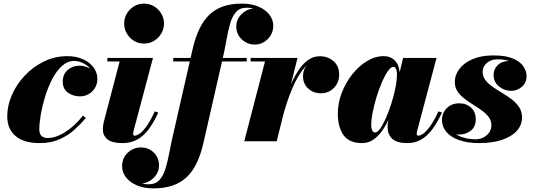

<svg xmlns="http://www.w3.org/2000/svg" viewBox="-20 -780 2947 1060"><path d="M198.5 10Q111.5 10 65.8 -29Q20 -68 20 -137.5Q20 -197.5 46 -256.5Q72 -315.5 117.8 -363.8Q163.5 -412 223.5 -441Q283.5 -470 351.5 -470Q400 -470 437.5 -453.2Q475 -436.5 496.2 -408Q517.5 -379.5 517.5 -345Q517.5 -303.5 489.5 -275.8Q461.5 -248 421 -248Q383.5 -248 355 -268.5Q326.5 -289 326.5 -330Q326.5 -369.5 353.5 -393.5Q380.5 -417.5 418.5 -417.5Q439 -417.5 461.8 -408.8Q484.5 -400 500.5 -383.8Q516.5 -367.5 516.5 -345H500Q500 -374 482.5 -396.2Q465 -418.5 439.5 -431Q414 -443.5 389.5 -443.5Q352.5 -443.5 322 -415.8Q291.5 -388 268.2 -343.2Q245 -298.5 229.2 -247.2Q213.5 -196 205.2 -148Q197 -100 197 -66.5Q197 -40 209.8 -29Q222.5 -18 242.5 -18Q277.5 -18 313.5 -36Q349.5 -54 381.8 -82.2Q414 -110.5 437.5 -141.5L454.5 -129.5Q427.5 -97 392 -64.8Q356.5 -32.5 309 -11.2Q261.5 10 198.5 10Z M656 10Q598.5 10 573.2 -10.8Q548 -31.5 548 -65Q548 -84 551.5 -99.2Q555 -114.5 557 -122.5L640.5 -440.5H573V-460H824.5L718 -59.5Q717 -55.5 716 -50.8Q715 -46 715 -41.5Q715 -36.5 717.2 -33.8Q719.5 -31 724.5 -31Q733 -31 748.8 -40.8Q764.5 -50.5 786.5 -79.5Q808.5 -108.5 834.5 -165L854 -158.5Q827.5 -101 798.8 -63.8Q770 -26.5 735.2 -8.2Q700.5 10 656 10ZM775 -539.5Q743.5 -539.5 718.8 -555Q694 -570.5 679.8 -595.8Q665.5 -621 665.5 -650Q665.5 -679 679.8 -704Q694 -729 718.8 -744.5Q743.5 -760 775 -760Q806.5 -760 831.5 -744.5Q856.5 -729 871 -704Q885.5 -679 885.5 -650Q885.5 -621 871 -595.8Q856.5 -570.5 831.5 -555Q806.5 -539.5 775 -539.5Z M827.5 260Q773.5 260 734.8 243Q696 226 675 198.2Q654 170.5 654 138.5Q654 92.5 685.2 63.2Q716.5 34 756 34Q801 34 829.5 62.8Q858 91.5 858 133.5Q858 161.5 842.8 184.2Q827.5 207 803.8 220.5Q780 234 754 234Q729 234 706.2 218.5Q683.5 203 669.2 180.8Q655 158.5 655 138.5H674Q674 164.5 690.2 187.2Q706.5 210 735.2 223.8Q764 237.5 800.5 237.5Q838 237.5 859.8 214.2Q881.5 191 893.8 150.5Q906 110 915.8 58Q925.5 6 939 -51.5L1044 -511.5Q1059 -575.5 1081.8 -622.2Q1104.5 -669 1136.8 -699.5Q1169 -730 1213 -745Q1257 -760 1315 -760Q1369.5 -760 1408.2 -743Q1447 -726 1467.8 -698.5Q1488.5 -671 1488.5 -638.5Q1488.5 -594.5 1458.2 -564.2Q1428 -534 1386.5 -534Q1345.5 -534 1315 -562.5Q1284.5 -591 1284.5 -633.5Q1284.5 -662.5 1299.5 -685Q1314.5 -707.5 1338.8 -720.8Q1363 -734 1390 -734Q1407.5 -734 1424.5 -725Q1441.5 -716 1456 -701.5Q1470.5 -687 1479 -670.2Q1487.5 -653.5 1487.5 -638.5H1468.5Q1468.5 -665 1452.2 -687.5Q1436 -710 1407.5 -723.8Q1379 -737.5 1342 -737.5Q1304.5 -737.5 1283.5 -714.2Q1262.5 -691 1250.8 -650.5Q1239 -610 1230 -558Q1221 -506 1207.5 -448.5L1102.5 11.5Q1088 75 1065 122Q1042 169 1009 199.5Q976 230 931 245Q886 260 827.5 260ZM936.5 -440.5V-460H1342V-440.5Z M1328.5 0 1443 -440.5H1363.5V-460H1622.5L1507.5 0ZM1529 -133Q1538.5 -173.5 1552 -219.5Q1565.5 -265.5 1584.2 -309.8Q1603 -354 1626.8 -390.2Q1650.5 -426.5 1680 -448Q1709.5 -469.5 1745 -469.5Q1790.5 -469.5 1821.5 -442.2Q1852.5 -415 1852.5 -368.5Q1852.5 -324.5 1823.5 -294.8Q1794.5 -265 1751 -265Q1710 -265 1681.5 -291.2Q1653 -317.5 1653 -358.5Q1653 -401 1681.8 -426.8Q1710.5 -452.5 1752.5 -452.5Q1794.5 -452.5 1823 -431.2Q1851.5 -410 1851.5 -368.5L1832 -369Q1832 -408.5 1807.5 -429.5Q1783 -450.5 1743 -450.5Q1712 -450.5 1685.2 -429.2Q1658.5 -408 1636 -373Q1613.5 -338 1595.2 -295.8Q1577 -253.5 1563.2 -211Q1549.5 -168.5 1540.5 -133Z M1979.5 10Q1907 10 1876 -34.8Q1845 -79.5 1845 -152.5Q1845 -210 1866.2 -266.2Q1887.5 -322.5 1923.8 -368.5Q1960 -414.5 2005.2 -442.2Q2050.5 -470 2098.5 -470Q2124 -470 2144 -458.5Q2164 -447 2175.5 -423.5Q2187 -400 2187 -363.5Q2187 -348 2182 -314.5Q2177 -281 2166.2 -238.8Q2155.5 -196.5 2139 -153Q2122.5 -109.5 2099.5 -72.5Q2076.5 -35.5 2046.5 -12.8Q2016.5 10 1979.5 10ZM2051 -48.5Q2063.5 -48.5 2079.5 -71Q2095.5 -93.5 2111.5 -130.2Q2127.5 -167 2141.2 -210.2Q2155 -253.5 2163.2 -295.8Q2171.5 -338 2171.5 -371Q2171.5 -383.5 2169 -392.5Q2166.5 -401.5 2162.2 -406.2Q2158 -411 2151.5 -411Q2138 -411 2121.8 -388Q2105.5 -365 2089.2 -327.8Q2073 -290.5 2059.5 -247Q2046 -203.5 2037.8 -161.8Q2029.5 -120 2029.5 -88.5Q2029.5 -71.5 2034.8 -60Q2040 -48.5 2051 -48.5ZM2229.5 10Q2172 10 2146 -13.2Q2120 -36.5 2120 -79.5Q2120 -90 2120.8 -97.5Q2121.5 -105 2122.5 -110L2138.5 -184L2164.5 -265.5L2178 -346.5L2205.5 -460H2390L2282.5 -55.5Q2280.5 -48 2280.5 -41Q2280.5 -37 2283 -34Q2285.5 -31 2290.5 -31Q2299 -31 2314.8 -40.8Q2330.5 -50.5 2352.2 -79.5Q2374 -108.5 2400.5 -165L2420 -158.5Q2393.5 -101 2364.8 -63.8Q2336 -26.5 2303 -8.2Q2270 10 2229.5 10Z M2625.5 10Q2561 10 2515 -6.2Q2469 -22.5 2444.5 -51.5Q2420 -80.5 2420 -117.5Q2420 -155.5 2446.2 -182.5Q2472.5 -209.5 2515 -209.5Q2554.5 -209.5 2580.5 -186Q2606.5 -162.5 2606.5 -121.5Q2606.5 -80 2579 -58.5Q2551.5 -37 2514 -37Q2488.5 -37 2467.2 -48.8Q2446 -60.5 2433.5 -79Q2421 -97.5 2421 -117.5H2448Q2448 -85.5 2469.5 -61.5Q2491 -37.5 2526.8 -24.2Q2562.5 -11 2605 -11Q2630.5 -11 2650.2 -21.8Q2670 -32.5 2681.5 -50Q2693 -67.5 2693 -88Q2693 -113.5 2678.5 -133.2Q2664 -153 2641 -169.5Q2618 -186 2592 -202.2Q2566 -218.5 2543 -236.2Q2520 -254 2505.5 -276Q2491 -298 2491 -327Q2491 -366.5 2516.5 -400Q2542 -433.5 2589.8 -453.8Q2637.5 -474 2704 -474Q2773 -474 2813 -456.5Q2853 -439 2870 -412.8Q2887 -386.5 2887 -360.5Q2887 -322.5 2860.8 -300.5Q2834.5 -278.5 2802 -278.5Q2765 -278.5 2735 -302.8Q2705 -327 2705 -366.5Q2705 -399 2728.8 -421.2Q2752.5 -443.5 2792 -443.5Q2829.5 -443.5 2857.8 -420.8Q2886 -398 2886 -360.5H2862.5Q2862.5 -383 2846.8 -404.2Q2831 -425.5 2801 -439Q2771 -452.5 2729 -452.5Q2701 -452.5 2682.2 -442.2Q2663.5 -432 2654 -416.2Q2644.5 -400.5 2644.5 -383.5Q2644.5 -357.5 2660.2 -337.2Q2676 -317 2700.8 -300Q2725.5 -283 2753.2 -266.5Q2781 -250 2805.8 -231Q2830.5 -212 2846.2 -188Q2862 -164 2862 -132Q2862 -90 2833.5 -58Q2805 -26 2752 -8Q2699 10 2625.5 10Z"/></svg>

Font: Bodoni Moda Black
Style: Italic
Weight: 900
Italic angle: -13°
Version: Version 2.005